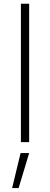

<svg xmlns="http://www.w3.org/2000/svg" viewBox="-20 -747 263 1009"><path d="M133.2 -727.3H89.8V0H133.2ZM43.7 241.5H77.8L133.2 57.5H88.1Z"/></svg>

Font: Karasuma Gothic
Style: Thin
Weight: 200
Designer: Rasmus Andersson / Ryoko Ishizuka
Foundry: rsms
Version: Version 1.00